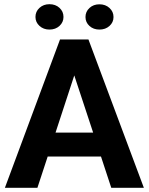

<svg xmlns="http://www.w3.org/2000/svg" viewBox="-20 -900 712 920"><path d="M513.2 0 463.9 -149.9H208.5L159.2 0H3.4L267.6 -710.9H403.8L669.4 0ZM246.1 -264.6H426.3L335.9 -538.6ZM149.9 -818.8Q149.9 -844.7 169.2 -862.3Q188.5 -879.9 216.8 -879.9Q246.1 -879.9 265.1 -862.3Q284.2 -844.7 284.2 -818.8Q284.2 -793.5 265.1 -775.9Q246.1 -758.3 216.8 -758.3Q188.5 -758.3 169.2 -775.9Q149.9 -793.5 149.9 -818.8ZM389.6 -818.4Q389.6 -844.2 408.7 -861.8Q427.7 -879.4 456.5 -879.4Q485.4 -879.4 504.6 -861.8Q523.9 -844.2 523.9 -818.4Q523.9 -793 504.6 -775.6Q485.4 -758.3 456.5 -758.3Q427.7 -758.3 408.7 -775.6Q389.6 -793 389.6 -818.4Z"/></svg>

Font: Vazirmatn RD FD
Style: Bold
Weight: 700
Designer: Saber Rastikerdar
Foundry: Saber Rastikerdar
Version: Version 33.003